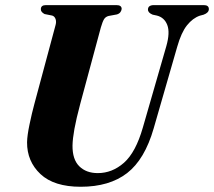

<svg xmlns="http://www.w3.org/2000/svg" viewBox="-20 -720 838 752"><path d="M539.5 -220.5 631.5 -539.5Q646.5 -592.5 635.2 -622Q624 -651.5 594.5 -659L578 -662.5Q559.5 -670 559.5 -682.5Q559.5 -700 583.5 -700H778Q798 -700 798 -684.5Q798 -670 777.5 -662.5L762.5 -658.5Q735 -649 712.5 -621Q690 -593 674 -536.5L582 -217.5Q547 -95.5 477.8 -42Q408.5 11.5 296 11.5Q191.5 11.5 138.5 -38.2Q85.5 -88 86 -163Q86.5 -189.5 95.8 -233.5Q105 -277.5 114.5 -312.5L197 -619.5Q201.5 -634 197.8 -645Q194 -656 184.5 -659L154.5 -665Q139.5 -673 140 -684Q140 -700 160 -700H436Q456.5 -700 456.5 -685Q456 -679 451.8 -672.8Q447.5 -666.5 438 -663.5L405.5 -657.5Q393.5 -654.5 387.5 -644.8Q381.5 -635 375 -612.5L294.5 -314Q278.5 -254 271.5 -215.2Q264.5 -176.5 264 -150Q263.5 -95.5 290.5 -68.8Q317.5 -42 363 -42Q419.5 -42 465.5 -82.5Q511.5 -123 539.5 -220.5Z"/></svg>

Font: Fraunces 72pt
Style: Bold Italic
Weight: 700
Italic angle: -16°
Version: Version 1.000;[b76b70a41]